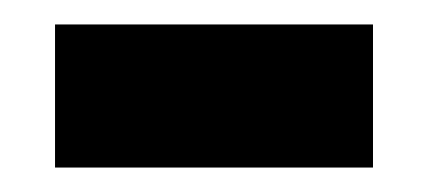

<svg xmlns="http://www.w3.org/2000/svg" viewBox="-20 -351 350 157"><path d="M25 -214H285V-331H25Z"/></svg>

Font: Noto Serif Georgian Extra
Style: Regular
Weight: 800
Designer: Monotype Design Team
Foundry: Monotype Imaging Inc.
Version: Version 1.901